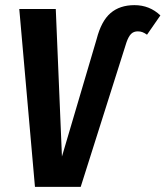

<svg xmlns="http://www.w3.org/2000/svg" viewBox="-20 -727 644 747"><path d="M55 -692H197L221 -118L356 -575Q374 -645 410 -676Q446 -707 503 -707Q562 -707 604 -667L552 -592Q542 -599 534 -602Q526 -605 516 -605Q500 -605 490 -595Q480 -585 472 -562L294 0H116Z"/></svg>

Font: Fira Sans Compressed SemiBold
Style: Italic
Weight: 600
Width: 1
Italic angle: -8°
Designer: bBox Type GmbH & Carrois Corporate GbR & Edenspiekermann AG
Foundry: bBox Type GmbH & Carrois Corporate GbR & Edenspiekermann AG
Version: Version 4.301